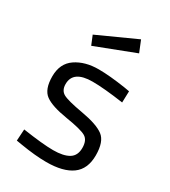

<svg xmlns="http://www.w3.org/2000/svg" viewBox="-184 -833 832 937"><g transform="rotate(30 232.5 -365.0)"><path d="M229 -443Q120 -443 120 -367Q120 -332 145 -317.5Q170 -303 259 -287.5Q348 -272 385 -244Q422 -216 422 -139Q422 -62 372.5 -26Q323 10 228 10Q166 10 82 -4L52 -9L56 -74Q170 -57 228 -57Q286 -57 316.5 -75.5Q347 -94 347 -137.5Q347 -181 321 -196.5Q295 -212 207 -226Q119 -240 82 -267Q45 -294 45 -367Q45 -440 96.5 -475Q148 -510 225 -510Q286 -510 378 -496L406 -491L404 -427Q293 -443 229 -443ZM114 -642 330 -740 356 -676 135 -591Z"/></g></svg>

Font: Titillium Web[RUS by Daymarius]
Style: Regular
Weight: 400
Designer: Cyrillization by Daymarius
Foundry: Cyrillization by Daymarius
Version: Version 1.002 September 11, 2018